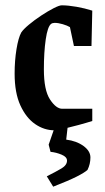

<svg xmlns="http://www.w3.org/2000/svg" viewBox="-20 -480 393 722"><path d="M185 10Q146 10 112 -13.5Q78 -37 56.5 -84Q35 -131 35 -203Q35 -252 42 -295Q49 -338 60 -358Q68 -370 89 -387.5Q110 -405 135 -421.5Q160 -438 181.5 -449Q203 -460 212 -460Q236 -460 267.5 -454.5Q299 -449 327 -440L324 -307H258L243 -378Q233 -384 216 -389Q199 -394 186 -394Q177 -394 172 -390Q159 -380 152 -332Q145 -284 145 -219Q145 -141 168 -106Q191 -71 214 -71H327V-25Q305 -18 275.5 -10Q246 -2 220.5 4Q195 10 185 10ZM180 222 156 183Q190 166 211 153.5Q232 141 232 124Q232 110 211.5 101.5Q191 93 170 91L163 64L189 -11L235 -8L229 45Q268 50 294 69Q320 88 320 112Q320 137 309 159Q298 169 268.5 184Q239 199 180 222Z"/></svg>

Font: Grenze Gotisch Medium
Style: Regular
Weight: 500
Designer: Renata Polastri
Foundry: Omnibus-Type
Version: Version 1.001